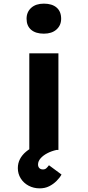

<svg xmlns="http://www.w3.org/2000/svg" viewBox="-20 -824 481 1055"><path d="M141 0V-531H301V0ZM221 -639Q176 -639 151 -660.5Q126 -682 126 -721Q126 -758 151.5 -781Q177 -804 221 -804Q266 -804 291 -782.5Q316 -761 316 -721Q316 -685 290.5 -662Q265 -639 221 -639ZM198 211Q165 211 137.5 196.5Q110 182 94 156.5Q78 131 78 100Q78 73 89.5 50.5Q101 28 123 9.5Q145 -9 176.5 -23.5Q208 -38 248 -49L290 0Q263 6 240 18Q217 30 203 46Q189 62 189 80Q189 92 196 99.5Q203 107 216 107Q227 107 234 101Q241 95 249 84L318 135Q309 152 291 170Q273 188 250 199.5Q227 211 198 211Z"/></svg>

Font: Lexend Giga
Style: Bold
Weight: 700
Version: Version 1.007